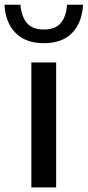

<svg xmlns="http://www.w3.org/2000/svg" viewBox="-60 -816 382 836"><path d="M76.5 0V-544H184.5V0ZM131 -628Q51.5 -628 7.5 -673Q-36.5 -718 -40.5 -795.5H29Q33 -744.5 57 -716Q81 -687.5 131 -687.5Q181.5 -687.5 205 -716Q228.5 -744.5 232 -795.5H301.5Q297.5 -717.5 254.2 -672.8Q211 -628 131 -628Z"/></svg>

Font: Encode Sans SemiExpanded Medium
Style: Regular
Weight: 500
Width: 6
Designer: Multiple Designers
Foundry: Impallari Type
Version: Version 3.002